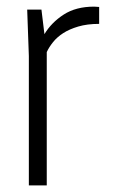

<svg xmlns="http://www.w3.org/2000/svg" viewBox="-20 -559 361 579"><path d="M121 0H67V-390L62 -530H105L114 -456Q135 -491 172 -515Q209 -539 264 -539Q268 -539 271.5 -538.5Q275 -538 279 -538V-487Q243 -487 216 -479Q189 -471 170.5 -459Q152 -447 140 -432Q128 -417 121 -402Z"/></svg>

Font: Tanohe Sans Light
Style: Regular
Weight: 300
Designer: Village Type and Design LLC & Cristiano Sobral
Foundry: Cooper Hewitt Smithsonian Design Museum
Version: Version 1.00;September 29, 2021;FontCreator 13.0.0.2655 64-b